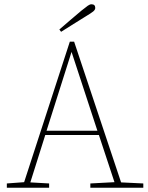

<svg xmlns="http://www.w3.org/2000/svg" viewBox="-20 -879 693 899"><path d="M315 -636 198 -267H436ZM12 0V-20L93 -26L307 -684H327L547 -25L651 -20V0H403V-20L516 -26L443 -247H192L122 -25L210 -20V0ZM258 -741Q285 -764 311.5 -787Q338 -810 361 -829Q382 -846 391.5 -852.5Q401 -859 408 -859Q426 -859 426 -842Q426 -833 416 -825Q406 -817 381 -802Q353 -785 324 -766.5Q295 -748 266 -730Z"/></svg>

Font: Source Serif Pro ExtraLight
Style: Regular
Weight: 200
Designer: Frank Grießhammer
Foundry: Adobe Systems Incorporated
Version: Version 3.001;hotconv 1.0.111;makeotfexe 2.5.65597